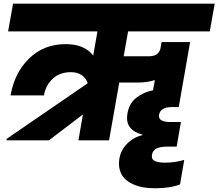

<svg xmlns="http://www.w3.org/2000/svg" viewBox="-20 -760 1183 1040"><path d="M404.8 0 429.2 -140.1 245.1 0H15.1L16.1 -7.8L455.1 -309.1Q446.3 -336.9 422.6 -353Q398.9 -369.1 363.8 -369.1Q305.2 -369.1 266.6 -334.5Q228 -299.8 217.8 -243.2H37.1Q59.1 -367.7 138.7 -444.3Q218.3 -521 335.9 -521Q437.5 -521 484.9 -459L507.8 -589.8H23.9L50.8 -740.2H1143.1L1116.2 -589.8H673.8L649.9 -455.1H785.2Q839.4 -455.1 849.1 -497.1L855 -532.2H1009.8L948.2 -180.2H913.1Q849.1 -180.2 841.8 -139.2Q837.9 -117.7 854.5 -108.4Q871.1 -99.1 899.9 -99.1H960L937 34.2H886.2Q851.6 34.2 829.8 43.5Q808.1 52.7 803.2 78.1Q798.8 103 818.8 112.1Q838.9 121.1 872.1 121.1Q928.2 121.1 978 106L955.1 238.8Q901.4 259.8 819.8 259.8Q785.6 259.8 755.6 254.6Q725.6 249.5 699 237.1Q672.4 224.6 654.3 206.3Q636.2 188 628.7 159.9Q621.1 131.8 627 97.2Q635.3 51.3 669.7 17.1Q704.1 -17.1 751 -27.8L752 -30.8Q708 -41 684.8 -69.6Q661.6 -98.1 670.9 -147.9Q680.2 -200.7 719 -231Q757.8 -261.2 809.1 -271L818.8 -326.2Q775.4 -313 731.9 -313H626L570.8 0Z"/></svg>

Font: Poppins ExtraBold
Style: Italic
Weight: 800
Italic angle: -10°
Designer: Ninad Kale (Devanagari), Jonny Pinhorn (Latin)
Foundry: Indian Type Foundry
Version: Version 3.200;PS 1.000;hotconv 16.6.54;makeotf.lib2.5.65590